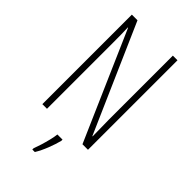

<svg xmlns="http://www.w3.org/2000/svg" viewBox="-283 -788 1083 1083"><g transform="rotate(45 258.5 -246.5)"><path d="M441 0H397L114 -647H112Q113 -623 113.5 -594Q114 -565 114 -526V0H77V-714H122L404 -72H406Q406 -108 405 -143.5Q404 -179 404 -202V-714H441ZM299 71Q290 106 274 147Q258 188 238 221H218V211Q225 193 233.5 165.5Q242 138 249 109.5Q256 81 258 61H299Z"/></g></svg>

Font: Noto Sans Malayalam ExtraCondensed ExtraLight
Style: Regular
Weight: 200
Width: 2
Designer: Jelle Bosma - Monotype Design Team
Foundry: Monotype Imaging Inc.
Version: Version 2.104; ttfautohint (v1.8.4.7-5d5b)